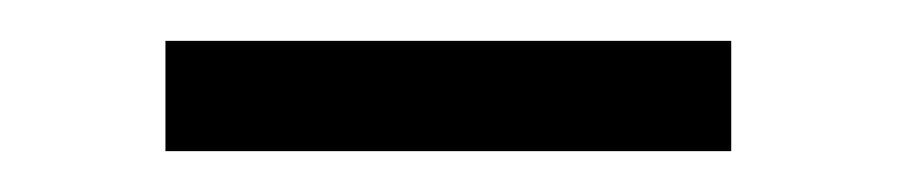

<svg xmlns="http://www.w3.org/2000/svg" viewBox="-20 -351 439 94"><path d="M61 -277V-331H338V-277Z"/></svg>

Font: Smooch Sans Thin Medium
Style: Regular
Weight: 500
Version: Version 1.010